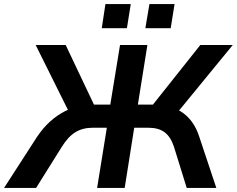

<svg xmlns="http://www.w3.org/2000/svg" viewBox="-46 -927 1168 947"><path d="M-26 0 136 -251Q166 -296 201.5 -328Q237 -360 276.5 -379.5Q316 -399 361 -405L298 -367L130 -705H278L426 -393L408 -411H498L546 -705H681L634 -411H724L694 -393L942 -705H1102L825 -367L768 -405Q810 -399 843 -379Q876 -359 899.5 -327.5Q923 -296 937 -252L1021 0H875L812 -203Q796 -252 766 -274.5Q736 -297 685 -297H616L569 0H433L481 -297H412Q362 -297 326 -275Q290 -253 259 -203L132 0ZM671 -788 691 -907H815L796 -788ZM456 -788 474 -907H599L580 -788Z"/></svg>

Font: Nunito Sans 7pt
Style: Bold Italic
Weight: 700
Italic angle: -9°
Version: Version 3.101;gftools[0.9.27]